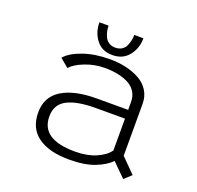

<svg xmlns="http://www.w3.org/2000/svg" viewBox="-119 -789 949 927"><g transform="rotate(20 355.0 -325.5)"><path d="M465 -662Q465 -611 435 -572.8Q405 -534.5 351 -534.5Q297 -534.5 268 -572.5Q239 -610.5 239 -662H286Q286 -649.5 288.5 -636.2Q291 -623 297.5 -607.8Q304 -592.5 318 -582.8Q332 -573 352 -573Q372.5 -573 386.5 -582.5Q400.5 -592 406.8 -607.5Q413 -623 415.5 -636Q418 -649 418 -662ZM605.5 10 537 -58Q510.5 -30 459 -9.5Q407.5 11 326.5 11Q224.5 11 167.2 -30Q110 -71 110 -152.5Q110 -232.5 174 -272.2Q238 -312 354 -312H514V-352.5Q514 -383 499.5 -405.2Q485 -427.5 459.8 -440Q434.5 -452.5 404.8 -458.2Q375 -464 340.5 -464Q287.5 -464 238.8 -445Q190 -426 169 -401.5L125 -438.5Q151 -469.5 211.2 -490.8Q271.5 -512 349 -512Q392.5 -512 431 -503.2Q469.5 -494.5 501 -477.2Q532.5 -460 551 -430.8Q569.5 -401.5 569.5 -363.5V-96.5L642 -23.5ZM340.5 -35Q403 -35 448.2 -54.5Q493.5 -74 514 -103.5V-267H364Q267.5 -267 217.2 -240.5Q167 -214 167 -152.5Q167 -35 340.5 -35Z"/></g></svg>

Font: League Mono UltraLight
Style: Regular
Weight: 200
Width: 6
Designer: Tyler Finck
Foundry: The League of Moveable Type / Tyler Finck
Version: Version 2.210